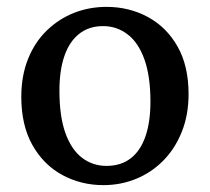

<svg xmlns="http://www.w3.org/2000/svg" viewBox="-20 -526 611 559"><path d="M281 13Q216 13 161.5 -16.5Q107 -46 74.5 -103.5Q42 -161 42 -244Q42 -305 61.5 -354Q81 -403 116 -437Q151 -471 195.5 -488.5Q240 -506 290 -506Q356 -506 410.5 -476.5Q465 -447 497 -390.5Q529 -334 529 -252Q529 -191 509 -141.5Q489 -92 454.5 -57.5Q420 -23 375.5 -5Q331 13 281 13ZM290 -43Q332 -43 360.5 -65Q389 -87 403.5 -129Q418 -171 418 -230Q418 -304 400.5 -353Q383 -402 351.5 -426Q320 -450 280 -450Q239 -450 210.5 -427.5Q182 -405 167.5 -363Q153 -321 153 -262Q153 -187 170.5 -138.5Q188 -90 219 -66.5Q250 -43 290 -43Z"/></svg>

Font: Source Serif 4 Medium
Style: Regular
Weight: 500
Designer: Frank Grießhammer
Foundry: Adobe Systems Incorporated
Version: Version 4.004;hotconv 1.0.116;makeotfexe 2.5.65601